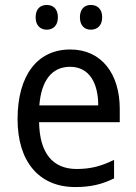

<svg xmlns="http://www.w3.org/2000/svg" viewBox="-20 -746 550 776"><path d="M124 -676C124 -642 144 -626 169 -626C194 -626 214 -642 214 -676C214 -711 194 -726 169 -726C144 -726 124 -711 124 -676ZM303 -676C303 -642 322 -626 347 -626C372 -626 393 -642 393 -676C393 -711 372 -726 347 -726C323 -726 303 -711 303 -676ZM264 -546C132 -546 51 -443 51 -264C51 -94 137 10 284 10C347 10 392 -1 441 -25V-100C391 -75 347 -63 290 -63C193 -63 140 -127 138 -252H464V-306C464 -447 391 -546 264 -546ZM263 -476C342 -476 377 -409 377 -320H139C147 -421 190 -476 263 -476Z"/></svg>

Font: Noto Sans Arabic SemCond
Style: Regular
Weight: 400
Width: 4
Designer: Monotype Design Team, Nadine Chahine, Nizar Qandah and Khaled Hosny
Foundry: Monotype Imaging Inc.
Version: Version 2.012